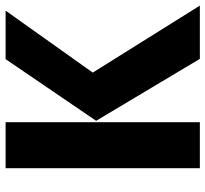

<svg xmlns="http://www.w3.org/2000/svg" viewBox="-44 -689 733 685"><g transform="rotate(-90 322.5 -346.5)"><path d="M229 0H65V-693H229ZM406 -382 645 0H455L234 -370L454 -693H627Z"/></g></svg>

Font: FiraGOUPP
Style: Bold
Weight: 700
Designer: bBox Type
Foundry: bBox Type GmbH
Version: Version 1.001